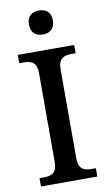

<svg xmlns="http://www.w3.org/2000/svg" viewBox="-101 -977 578 1026"><g transform="rotate(-10 188.0 -464.0)"><path d="M187 -798C222 -798 252 -816 252 -863C252 -911 222 -928 187 -928C151 -928 122 -911 122 -863C122 -816 151 -798 187 -798ZM35 0H341V-45H320C280 -45 247 -54 247 -115V-599C247 -660 280 -669 320 -669H341V-714H35V-669H56C97 -669 130 -660 130 -599V-115C130 -54 97 -45 56 -45H35Z"/></g></svg>

Font: Noto Serif Vithkuqi Medium
Style: Regular
Weight: 500
Version: Version 1.005